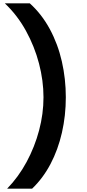

<svg xmlns="http://www.w3.org/2000/svg" viewBox="-20 -944 525 1161"><path d="M174 197H23Q92 126 141 35Q190 -56 216.5 -156Q243 -256 243 -356Q243 -456 216 -559.5Q189 -663 137 -757.5Q85 -852 9 -924H160Q232 -859 281 -768.5Q330 -678 354 -572.5Q378 -467 378 -356Q378 -245 354.5 -142Q331 -39 285.5 47.5Q240 134 174 197Z"/></svg>

Font: Parkinsans Light SemiBold
Style: Regular
Weight: 600
Version: Version 1.000